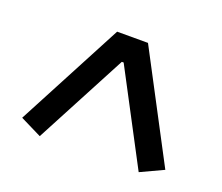

<svg xmlns="http://www.w3.org/2000/svg" viewBox="-81 -813 761 658"><g transform="rotate(20 300.0 -484.5)"><path d="M561.1 -309.7 356.5 -698.2H244L39.1 -309.7L117.2 -271L294.4 -606.5H301.1L478 -271Z"/></g></svg>

Font: Margiela Mono Medium
Style: Regular
Weight: 500
Designer: Mike Abbink, Paul van der Laan, Pieter van Rosmalen
Foundry: Bold Monday
Version: Version 2.003 2021